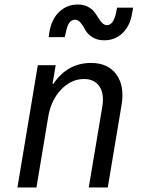

<svg xmlns="http://www.w3.org/2000/svg" viewBox="-20 -828 640 848"><path d="M57 0 147 -540H226L212 -458H216Q278 -550 382 -550Q457 -550 494 -499Q531 -448 517 -365L456 0H372L432 -358Q441 -414 419 -446.5Q397 -479 351 -479Q294 -479 249.5 -432Q205 -385 193 -312L141 0ZM195 -664 199 -691Q209 -745 242.5 -776.5Q276 -808 324 -808Q349 -808 367.5 -798.5Q386 -789 396 -776Q406 -763 414 -749.5Q422 -736 431.5 -726.5Q441 -717 453 -717Q481 -717 493 -773L497 -794H568L563 -767Q554 -713 521 -681.5Q488 -650 440 -650Q409 -650 387.5 -664Q366 -678 357 -695.5Q348 -713 336.5 -727Q325 -741 311 -741Q281 -741 271 -685L266 -664Z"/></svg>

Font: CommitMono
Style: Italic
Weight: 400
Monospace: yes
Designer: Eigil Nikolajsen
Foundry: Eigil Nikolajsen
Version: Version 1.143